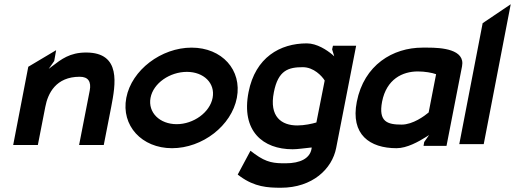

<svg xmlns="http://www.w3.org/2000/svg" viewBox="-20 -686 2422 903"><path d="M42 -4H158L193 -183C205 -247 243 -325 355 -325C395 -325 410 -302 402 -260L352 -4H468L503 -183C523 -288 552 -439 385 -439C308 -439 268 -407 226 -375L209 -362L235 -399L244 -450L113 -372Z M574 -226C549 -95 647 11 789 11C932 11 1069 -95 1094 -226C1119 -357 1024 -462 881 -462C739 -462 599 -357 574 -226ZM688 -226C701 -295 779 -348 859 -348C938 -348 993 -295 980 -226C967 -157 890 -102 811 -102C731 -102 675 -157 688 -226Z M1149 -253C1113 -69 1217 16 1356 16C1381 16 1410 11 1442 8H1446L1445 15C1437 58 1394 82 1323 82C1271 82 1235 80 1178 38L1158 23L1098 135L1110 144C1178 193 1238 197 1301 197C1450 197 1542 108 1561 10L1655 -471H1546L1542 -454L1552 -421L1542 -430C1518 -450 1471 -482 1423 -482C1297 -482 1181 -416 1149 -253ZM1268 -252C1288 -356 1337 -370 1404 -370C1456 -370 1494 -328 1506 -309L1507 -307L1468 -110C1448 -104 1412 -96 1378 -96C1305 -96 1245 -136 1268 -252Z M1658 -207C1628 -53 1719 11 1845 11C1894 11 1949 -20 1984 -42L1998 -51L1975 -18L1972 0H2080L2153 -374C2169 -455 2055 -462 1992 -462H1967C1828 -462 1692 -381 1658 -207ZM1777 -208C1798 -314 1873 -350 1945 -350C1978 -350 2012 -344 2031 -337L1996 -157C1977 -141 1922 -100 1869 -100C1802 -100 1759 -113 1777 -208Z M2140 -8H2255L2382 -666L2250 -577Z"/></svg>

Font: Charger EcoBold
Style: Obl
Weight: 1000
Designer: Jasper
Foundry: Cannot Into Space Fonts
Version: Version 1.1